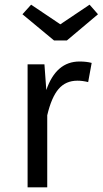

<svg xmlns="http://www.w3.org/2000/svg" viewBox="-20 -801 439 821"><path d="M170 -526 178 -416Q220 -538 320 -538Q350 -538 372 -532L357 -450Q333 -456 311 -456Q261 -456 230.5 -420.5Q200 -385 182 -308V0H98V-526ZM211 -628 76 -740 113 -781 238 -697 363 -781 399 -740 266 -628Z"/></svg>

Font: FiraSans
Style: Regular
Weight: 350
Designer: Carrois Corporate & Edenspiekermann AG
Foundry: Carrois Corporate GbR & Edenspiekermann AG
Version: Version 3.106;PS 003.106;hotconv 1.0.70;makeotf.lib2.5.58329